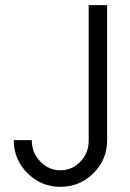

<svg xmlns="http://www.w3.org/2000/svg" viewBox="-20 -721 503 743"><path d="M394.5 -701.2V-178.7Q395 -104 341.8 -51Q288.6 2 213.9 2Q139.2 2 86.2 -51Q33.2 -104 33.2 -178.7H103Q103 -129.9 136 -95.9Q168.9 -62 213.9 -62Q259.3 -62 291.7 -96.2Q324.2 -130.4 323.2 -178.7V-701.2Z"/></svg>

Font: LilGrotesk
Style: Regular
Weight: 400
Designer: BSozoo
Foundry: BSozoo
Version: Version 1.004;PS 001.004;hotconv 1.0.70;makeotf.lib2.5.58329